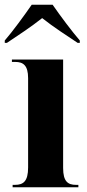

<svg xmlns="http://www.w3.org/2000/svg" viewBox="-42 -786 365 806"><path d="M-22 -616V-606H-13C26 -632 90 -674 135 -710C180 -674 245 -632 284 -606H293V-616C260 -654 210 -721 179 -766H91C60 -721 11 -654 -22 -616ZM11 0H287V-10H277C243 -10 223 -24 223 -81V-536H8V-526H22C55 -526 76 -512 76 -458V-83C76 -25 56 -10 21 -10H11Z"/></svg>

Font: Noto Serif Display ExtraCondensed ExtraBold
Style: Regular
Weight: 800
Width: 2
Designer: Monotype Design Team
Foundry: Monotype Imaging Inc.
Version: Version 2.009